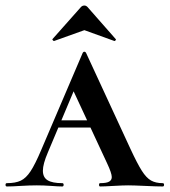

<svg xmlns="http://www.w3.org/2000/svg" viewBox="-31 -674 613 694"><path d="M180 -239H363L370 -213H165ZM557 0Q536 0 494 -2Q450 -4 432 -4Q415 -4 379 -2Q345 0 331 0Q327 0 327 -6Q327 -12 331 -12Q354 -12 363.5 -17.5Q373 -23 373 -34Q373 -48 356 -84L229 -357L273 -434L142 -123Q124 -81 124 -57Q124 -33 141 -22.5Q158 -12 194 -12Q199 -12 199 -6Q199 0 194 0Q180 0 154 -2Q126 -4 102 -4Q77 -4 43 -2Q13 0 -6 0Q-11 0 -11 -6Q-11 -12 -6 -12Q25 -12 44 -21Q63 -30 79.5 -55Q96 -80 118 -132L268 -483Q270 -487 274 -487Q278 -487 280 -483L440 -137Q465 -83 481.5 -57Q498 -31 515 -21.5Q532 -12 557 -12Q562 -12 562 -6Q562 0 557 0ZM274 -654Q280 -654 285 -649L387 -533Q388 -533 388 -531Q388 -529 385.5 -527Q383 -525 382 -526L274 -565L165 -526Q163 -525 160 -528.5Q157 -532 159 -533L262 -649Q267 -654 274 -654Z"/></svg>

Font: Cormorant SC
Style: Bold
Weight: 700
Designer: Christian Thalmann (Catharsis Fonts)
Foundry: Catharsis Fonts
Version: Version 4.000